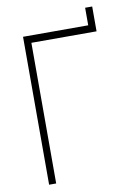

<svg xmlns="http://www.w3.org/2000/svg" viewBox="-91 -879 661 937"><g transform="rotate(-10 240.0 -410.0)"><path d="M75 0V-733H398V-820H433V-697H110V0Z"/></g></svg>

Font: Kreadon
Style: Regular
Weight: 400
Designer: kohakuno
Foundry: StudioGnu
Version: Version 1.000;Glyphs 3.1.2 (3151)